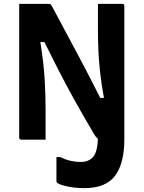

<svg xmlns="http://www.w3.org/2000/svg" viewBox="-20 -720 740 990"><path d="M215 0H90Q79 0 79 -11V-700H230Q239 -700 242.5 -696Q246 -692 258 -669Q322 -549 381 -439Q440 -329 497 -215H516Q503 -286 496.5 -344.5Q490 -403 487.5 -456Q485 -509 485 -563V-700H610Q621 -700 621 -689V0Q621 122 573.5 186Q526 250 415 250Q367 250 326 241Q285 232 274 222Q271 219 271 214V90H290Q341 115 396 115Q437 115 459.5 90Q482 65 485 -4Q481 -7 475.5 -13.5Q470 -20 463 -32Q408 -125 364.5 -203.5Q321 -282 283.5 -355Q246 -428 209 -503H188Q206 -392 210.5 -307Q215 -222 215 -163Z"/></svg>

Font: Recursive Sn Lnr St
Style: Bold
Weight: 700
Version: Version 1.079;hotconv 1.0.112;makeotfexe 2.5.65598; ttfautoh